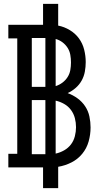

<svg xmlns="http://www.w3.org/2000/svg" viewBox="-20 -863 540 990"><path d="M202 107V0H23V-70H69V-665H23V-735H202V-843H280V-731Q311 -725 339.5 -708Q368 -691 387 -665Q406 -639 414 -607Q422 -575 422 -543Q422 -518 417.5 -493.5Q413 -469 401 -447.5Q389 -426 370 -409.5Q351 -393 329 -383Q356 -373 379.5 -356Q403 -339 419 -315Q435 -291 441 -262.5Q447 -234 447 -206Q447 -169 437 -133.5Q427 -98 404 -70Q381 -42 348.5 -25.5Q316 -9 280 -3V107ZM144 -415H214V-667H144ZM267 -419Q286 -425 302 -437Q318 -449 328.5 -465.5Q339 -482 342.5 -501.5Q346 -521 346 -541Q346 -561 342.5 -580.5Q339 -600 328.5 -616.5Q318 -633 302 -645Q286 -657 267 -662ZM144 -68H214V-347H144ZM267 -71Q290 -76 311 -88Q332 -100 346 -118.5Q360 -137 366 -160.5Q372 -184 372 -207Q372 -207 372 -207Q372 -207 372 -207Q372 -231 366 -254Q360 -277 346 -296Q332 -315 311 -327Q290 -339 267 -344Z"/></svg>

Font: Iosevka Gothic
Style: Regular
Weight: 400
Monospace: yes
Designer: Belleve Invis
Foundry: Belleve Invis
Version: Version 15.5.1; ttfautohint (v1.8.4)